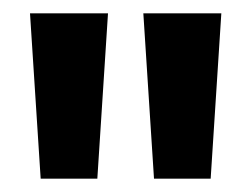

<svg xmlns="http://www.w3.org/2000/svg" viewBox="-20 -729 377 288"><path d="M41 -461 25 -709H142L126 -461ZM211 -461 195 -709H312L296 -461Z"/></svg>

Font: Bricolage Grotesque 16pt SemiBold
Style: Regular
Weight: 600
Version: Version 1.001;gftools[0.9.33.dev8+g029e19f]